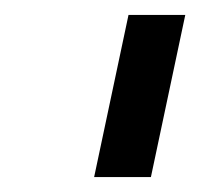

<svg xmlns="http://www.w3.org/2000/svg" viewBox="-20 -738 268 257"><path d="M106 -501 152 -718H228L182 -501Z"/></svg>

Font: Raleway-v4020 Medium
Style: Italic
Weight: 500
Italic angle: -12°
Designer: Matt McInerney, Pablo Impallari, Rodrigo Fuenzalida
Foundry: Matt McInerney, Pablo Impallari, Rodrigo Fuenzalida
Version: Version 4.020;PS 004.020;hotconv 1.0.88;makeotf.lib2.5.64775